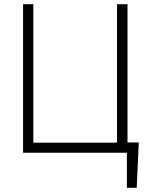

<svg xmlns="http://www.w3.org/2000/svg" viewBox="-20 -727 723 914"><path d="M630.9 167H584V0H89.8V-707H138.7V-47.9H528.3V-48.8H537.1V-707H586.9V-48.8H640.6Z"/></svg>

Font: Pretendard GOV ExtraLight
Style: Regular
Weight: 200
Designer: Base glyphs from Inter by Rasmus Andersson; Hangeul glyphs from Noto Sans CJK(Source Han Sans) by Jang Soo-young and Kan
Foundry: Kil Hyung-jin
Version: Version 1.309